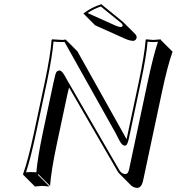

<svg xmlns="http://www.w3.org/2000/svg" viewBox="-20 -837 850 923"><path d="M466.8 -816.9 569.8 -732.9Q572.3 -731 573.2 -730L629.9 -673.3Q638.2 -664.1 636.7 -655.3Q634.3 -643.1 621.6 -640.6Q619.6 -640.6 618.7 -640.6Q602.5 -641.1 578.1 -652.3L437.5 -715.3L380.9 -772Q418.9 -801.3 466.8 -816.9ZM195.8 -444.8Q223.1 -574.2 228 -645L230.5 -647.9Q232.4 -647.9 281.2 -645L295.4 -647L352.1 -590.3L588.4 -168Q589.4 -172.9 590.8 -178.2L647.5 -444.8Q674.8 -574.2 680.2 -645L682.6 -647.9Q684.6 -647.9 717.3 -645L752.9 -647.9V-645L809.6 -588.4Q785.2 -521 757.3 -388.7L667 35.6Q659.2 65.4 639.6 66.4Q622.6 65.4 609.9 54.2L553.7 -2.4Q548.3 -8.3 544.9 -14.2L312 -416.5Q309.1 -405.8 303.7 -382.3L252.9 -143.6Q225.6 -14.2 220.7 56.6L164.1 0L161.6 2.9L217.8 59.6Q215.8 59.6 183.6 56.6Q183.6 56.6 147.9 59.6L91.3 2.9L90.8 0Q115.2 -67.4 143.6 -200.2ZM205.6 -442.9 153.3 -197.8Q127 -74.7 105 -8.8Q116.2 -9.8 127 -9.8Q142.6 -9.8 154.8 -8.3Q160.6 -79.1 186.5 -202.1L237.3 -440.9Q246.6 -484.9 251.5 -491.2Q258.8 -499 268.1 -498Q279.3 -495.6 294.4 -467.3Q297.4 -461.9 298.3 -460L553.7 -19Q564.5 -1 583 0Q595.2 0 600.1 -21Q600.6 -22.5 600.6 -22.9L690.9 -447.3Q717.3 -570.3 739.3 -636.2Q728 -635.3 717.3 -634.8Q701.7 -634.8 689.5 -636.7Q683.6 -565.9 657.2 -442.9L600.6 -175.8Q593.8 -143.6 586.4 -138.7Q582 -135.7 575.2 -137.7Q563.5 -140.6 548.3 -172.9Q540 -189.9 535.2 -198.2L290 -635.7Q285.6 -635.3 281.2 -634.8Q256.3 -634.8 237.3 -637.2Q231.4 -565.9 205.6 -442.9ZM464.8 -805.7Q428.7 -793.5 400.9 -774.4L525.9 -718.3Q549.3 -707 562 -707Q567.4 -708 570.3 -713.9Q569.3 -719.7 563.5 -725.6Z"/></svg>

Font: Linux Biolinum Shadow O
Style: Italic
Weight: 400
Italic angle: -12°
Designer: Philipp H. Poll
Foundry: Philipp H. Poll
Version: Version 0.6.2